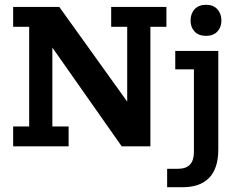

<svg xmlns="http://www.w3.org/2000/svg" viewBox="-20 -612 1002 803"><path d="M35 0V-83H102V-500H35V-583H228L512 -187V-500H445V-583H676V-500H609V0H489L199 -413V-83H267V0ZM679 171V94H723Q758 94 774.5 76.5Q791 59 791 23V-322H713V-399H893V13Q893 92 855 131.5Q817 171 744 171ZM842 -462Q811 -462 794 -480Q777 -498 777 -526Q777 -555 794 -573.5Q811 -592 842 -592Q872 -592 889 -573.5Q906 -555 906 -526Q906 -498 889 -480Q872 -462 842 -462Z"/></svg>

Font: Rokkitt SemiBold
Style: Regular
Weight: 600
Designer: Vernon Adams
Foundry: Vernon Adams
Version: Version 3.103